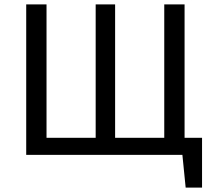

<svg xmlns="http://www.w3.org/2000/svg" viewBox="-20 -709 965 879"><path d="M905 -78V150H830L815 0H100V-689H193V-78H418V-689H507V-78H732V-689H825V-78Z"/></svg>

Font: Fira GO
Style: Regular
Weight: 400
Designer: Carrois Corporate
Foundry: Carrois Corporate GbR
Version: Version 0.300